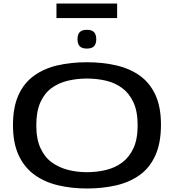

<svg xmlns="http://www.w3.org/2000/svg" viewBox="-20 -1065 991 1095"><path d="M476 10Q387 10 310 -8.5Q233 -27 175.5 -69Q118 -111 86 -180.5Q54 -250 54 -351Q54 -453 85 -522Q116 -591 173 -632.5Q230 -674 307 -692Q384 -710 475 -710Q566 -710 643.5 -692Q721 -674 778 -633Q835 -592 866.5 -523.5Q898 -455 898 -354Q898 -249 866 -178.5Q834 -108 777 -67Q720 -26 643 -8Q566 10 476 10ZM475 -83Q532 -83 584 -95.5Q636 -108 676.5 -138Q717 -168 741 -219.5Q765 -271 765 -350Q765 -430 741 -481.5Q717 -533 676.5 -563Q636 -593 584 -605Q532 -617 475 -617Q420 -617 368 -605Q316 -593 275 -563.5Q234 -534 210.5 -482Q187 -430 187 -350Q187 -272 211 -220Q235 -168 276 -138.5Q317 -109 368.5 -96Q420 -83 475 -83ZM475 -788Q447 -788 434.5 -801.5Q422 -815 422 -841Q422 -868 434.5 -881.5Q447 -895 475 -895Q504 -895 516.5 -881.5Q529 -868 529 -841Q529 -815 516.5 -801.5Q504 -788 475 -788ZM302 -962V-1045H648V-962Z"/></svg>

Font: Georama Extended Medium
Style: Regular
Weight: 500
Width: 7
Designer: Jean-Baptiste Levee
Foundry: Production Type
Version: Version 1.000